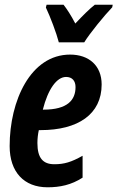

<svg xmlns="http://www.w3.org/2000/svg" viewBox="-20 -786 499 816"><path d="M230 -606H338C361 -644 425 -722 457 -755L459 -766H383C360 -748 332 -720 300 -686C282 -721 264 -748 250 -766H178L175 -754C194 -714 220 -645 230 -606ZM182 10C235 10 283 0 331 -31V-124C283 -97 253 -88 211 -88C163 -88 139 -114 139 -178C139 -196 141 -215 145 -233H153C311 -233 412 -300 412 -427C412 -507 358 -554 278 -554C110 -554 21 -358 21 -165C21 -55 82 10 182 10ZM165 -320H162C184 -407 221 -459 261 -459C287 -459 301 -442 301 -416C301 -361 267 -320 165 -320Z"/></svg>

Font: Noto Sans ExtraCondensed
Style: Bold Italic
Weight: 700
Width: 2
Italic angle: -12°
Designer: Monotype Design Team
Foundry: Monotype Imaging Inc.
Version: Version 2.013